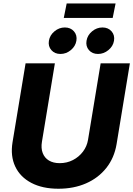

<svg xmlns="http://www.w3.org/2000/svg" viewBox="-20 -1100 784 1129"><path d="M323.7 9.8Q229.5 9.8 164.1 -24.7Q98.6 -59.1 69.6 -120.8Q40.5 -182.6 53.7 -263.7L130.4 -727.5H302.7L226.6 -266.6Q220.2 -228.5 231.2 -200Q242.2 -171.4 267.8 -156Q293.5 -140.6 331.1 -140.6Q373.5 -140.6 408.9 -158.9Q444.3 -177.2 467.8 -208.3Q491.2 -239.3 497.6 -277.8L571.8 -727.5H743.7L665.5 -252.4Q651.9 -171.4 605 -112.3Q558.1 -53.2 485.8 -21.7Q413.6 9.8 323.7 9.8ZM556.2 -782.7Q522.5 -782.7 502.9 -805.4Q483.4 -828.1 488.8 -860.4Q494.1 -893.1 521.5 -915.8Q548.8 -938.5 582.5 -938.5Q616.2 -938.5 636 -915.8Q655.8 -893.1 650.4 -860.4Q645 -828.1 617.4 -805.4Q589.8 -782.7 556.2 -782.7ZM335.4 -782.7Q301.8 -782.7 282 -805.4Q262.2 -828.1 267.6 -860.4Q272.9 -893.1 300.3 -915.8Q327.6 -938.5 361.3 -938.5Q395 -938.5 414.8 -915.8Q434.6 -893.1 429.2 -860.4Q423.8 -828.1 396.5 -805.4Q369.1 -782.7 335.4 -782.7ZM659.7 -1079.6 642.6 -994.6H355L372.1 -1079.6Z"/></svg>

Font: Inter 17pt ExtraBold
Style: Italic
Weight: 800
Italic angle: -9.3988°
Version: Version 4.001;git-66647c0bb